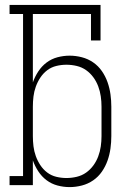

<svg xmlns="http://www.w3.org/2000/svg" viewBox="-20 -755 540 783"><path d="M264 8Q239 8 214.5 1.5Q190 -5 170 -20Q150 -35 136 -56.5Q122 -78 114 -101V0H19V-37H74V-698H19V-735H390V-590H351V-698H114V-419Q122 -442 136 -463.5Q150 -485 170 -500Q190 -515 214.5 -521.5Q239 -528 264 -528Q289 -528 314 -521.5Q339 -515 360 -500.5Q381 -486 395.5 -465Q410 -444 418.5 -420Q427 -396 430.5 -370.5Q434 -345 434 -320V-200Q434 -175 430.5 -149.5Q427 -124 418.5 -100Q410 -76 395.5 -55Q381 -34 360 -19.5Q339 -5 314 1.5Q289 8 264 8ZM251 -29Q272 -29 293 -34Q314 -39 331 -51Q348 -63 360.5 -80Q373 -97 380.5 -117Q388 -137 391 -158Q394 -179 394 -200V-320Q394 -341 391 -362Q388 -383 380.5 -403Q373 -423 360.5 -440Q348 -457 331 -469Q314 -481 293 -486Q272 -491 251 -491Q230 -491 209.5 -486Q189 -481 172.5 -468.5Q156 -456 144.5 -438.5Q133 -421 126 -401.5Q119 -382 116.5 -361.5Q114 -341 114 -320V-200Q114 -179 116.5 -158.5Q119 -138 126 -118.5Q133 -99 144.5 -81.5Q156 -64 172.5 -51.5Q189 -39 209.5 -34Q230 -29 251 -29Z"/></svg>

Font: Iosevka Curly Slab Extralight
Style: Regular
Weight: 200
Monospace: yes
Designer: Belleve Invis
Foundry: Belleve Invis
Version: Version 22.1.2; ttfautohint (v1.8.4)